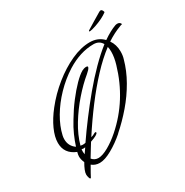

<svg xmlns="http://www.w3.org/2000/svg" viewBox="-191 -887 1130 1170"><g transform="rotate(-30 374.0 -302.0)"><path d="M113 126Q106 126 104 115Q100 103 100 94Q100 80 107 63Q115 43 128 21Q117 -3 117 -24Q117 -36 122 -54Q47 -84 47 -160Q47 -202 70.5 -254Q94 -306 136 -359Q188 -425 254.5 -478.5Q321 -532 390.5 -563.5Q460 -595 521 -595Q579 -595 616 -556Q666 -591 710 -607Q714 -608 717.5 -608.5Q721 -609 723 -609Q742 -609 748 -592Q745 -592 739 -590Q735 -588 729 -586Q707 -578 682.5 -565.5Q658 -553 632 -536Q657 -501 657 -452Q657 -424 650 -402Q631 -332 592.5 -264.5Q554 -197 502.5 -137Q451 -77 393 -26H394Q346 16 295 44.5Q244 73 209 73Q177 73 154 54Q139 80 129 98Q119 116 114 126ZM173 -75H176Q179 -75 183.5 -75.5Q188 -76 193 -77Q234 -137 283 -202Q332 -267 384.5 -330Q437 -393 490.5 -447Q544 -501 594 -540Q576 -573 535 -573H534Q442 -573 347 -514Q284 -474 231.5 -419.5Q179 -365 143.5 -304.5Q108 -244 95 -186Q92 -173 92 -160Q92 -112 131 -85Q142 -120 159 -158.5Q176 -197 201 -237Q233 -291 269 -338Q305 -385 339 -419.5Q373 -454 398 -468Q403 -471 411.5 -473.5Q420 -476 427 -476Q444 -476 436 -463Q432 -454 410 -435Q360 -394 308.5 -335Q257 -276 216.5 -209.5Q176 -143 158 -77ZM216 43Q245 43 287.5 19Q330 -5 372 -42Q531 -182 593 -394Q607 -441 607 -479Q607 -502 603 -515Q543 -470 481 -403.5Q419 -337 358.5 -257Q298 -177 241 -89Q249 -91 255.5 -93.5Q262 -96 268 -100Q274 -103 277 -103Q282 -103 282 -98Q280 -84 226 -66Q219 -55 205.5 -33Q192 -11 172 22Q190 43 216 43ZM154 -19 178 -54 164 -53 153 -55Q152 -52 152 -41Q152 -37 152.5 -31.5Q153 -26 154 -19ZM557 -652Q552 -652 552 -655Q552 -657 554 -659Q578 -674 609.5 -693Q641 -712 663 -725Q671 -730 676 -730Q683 -730 688.5 -720Q694 -710 690 -707Q656 -682 601 -663Q568 -652 557 -652Z"/></g></svg>

Font: Allison
Style: Regular
Weight: 400
Designer: Robert E. Leuschke
Foundry: Robert E. Leuschke
Version: Version 1.010; ttfautohint (v1.8.3)